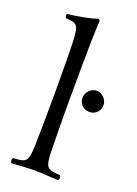

<svg xmlns="http://www.w3.org/2000/svg" viewBox="-137 -755 581 817"><g transform="rotate(20 154.0 -346.5)"><path d="M213 -360C213 -336 231 -313 261 -313C288 -313 308 -335 308 -360C308 -387 284 -409 261 -409C234 -409 213 -385 213 -360ZM93 -103C91 -24 82 -21 24 -18C17.9 -11.9 18.1 -0.9 24 5C64 4 88 0 129 0C170 0 194 4 235 5C240.9 -0.9 241.1 -11.9 235 -18C177 -21 168 -24 166 -103C165.1 -140.4 163.7 -232.8 163.7 -329.1C163.7 -439.9 165.2 -555.9 166 -599C167.2 -661 170 -689 170 -689C170 -696 166 -698 157 -698C133 -688 67 -676 29 -673C27 -665 26 -660 32 -654C82 -651 89.7 -646.3 93 -576C94.8 -537.8 95.7 -447.7 95.7 -355.1C95.7 -251.7 94.1 -144.9 93 -103Z"/></g></svg>

Font: Libertinus Serif Display
Style: Regular
Weight: 400
Designer: Philipp H. Poll
Foundry: Khaled Hosny
Version: Version 6.1